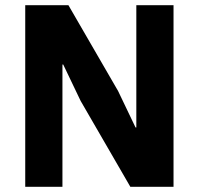

<svg xmlns="http://www.w3.org/2000/svg" viewBox="-20 -718 764 738"><path d="M481 0H647V-698H504V-228H501L434 -368L243 -698H77V0H220V-470H223L290 -330Z"/></svg>

Font: IBM Plex Sans Thai Looped
Style: Bold
Weight: 700
Designer: Mike Abbink, Paul van der Laan, Pieter van Rosmalen, Ben Mitchell, Mark Frömberg
Foundry: Bold Monday
Version: Version 1.1